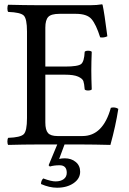

<svg xmlns="http://www.w3.org/2000/svg" viewBox="-20 -669 597 889"><path d="M255.9 96.2Q230 96.2 210.9 102.1L205.1 96.2L245.1 0H147.9Q91.8 0 18.1 2Q14.2 -2 14.2 -13.9Q14.2 -25.9 18.1 -30.8Q74.2 -32.7 89.6 -47.4Q105 -62 105 -122.1V-522.9Q105 -583 89.6 -597.4Q74.2 -611.8 18.1 -613.8Q14.2 -617.7 14.2 -629.9Q14.2 -642.1 18.1 -647Q98.1 -645 147 -645H401.9Q427.7 -645 451.2 -648.9Q455.1 -648.9 455.1 -646Q462.9 -611.8 477.1 -501Q460.9 -493.2 443.8 -496.1Q424.8 -556.2 403.8 -580.6Q382.8 -605 331.1 -605H255.9Q216.8 -605 203.4 -590.6Q189.9 -576.2 189.9 -541V-360.8H280.8Q341.8 -360.8 356 -372.8Q370.1 -384.8 372.1 -429.2Q376 -434.1 387.9 -434.1Q399.9 -434.1 404.8 -429.2Q402.8 -381.3 402.8 -342.8Q402.8 -306.6 404.8 -254.9Q399.9 -250 387.9 -250Q376 -250 372.1 -254.9Q370.1 -281.7 366 -293.5Q361.8 -305.2 341.8 -314.2Q321.8 -323.2 280.8 -323.2H189.9V-102.1Q189.9 -66.9 202.4 -53Q214.8 -39.1 246.1 -39.1H361.8Q457 -39.1 493.2 -169.9Q512.2 -174.8 527.8 -165Q515.6 -85.9 491.2 2Q411.1 0 362.8 0H278.8L253.9 66.9Q266.1 64 279.8 64Q310.5 64 330.8 81.1Q351.1 98.1 351.1 126Q351.1 158.2 320.6 179.2Q290 200.2 244.1 200.2Q209 200.2 169.9 183.1Q169.9 167 180.2 157.2Q218.3 171.4 237.8 170.9Q260.7 170.9 274.9 160.4Q289.1 149.9 289.1 130.9Q289.1 96.2 255.9 96.2Z"/></svg>

Font: Linux Libertine
Style: Regular
Weight: 400
Designer: Philipp H. Poll
Foundry: Philipp H. Poll
Version: Version 5.3.0 ; ttfautohint (v0.9)